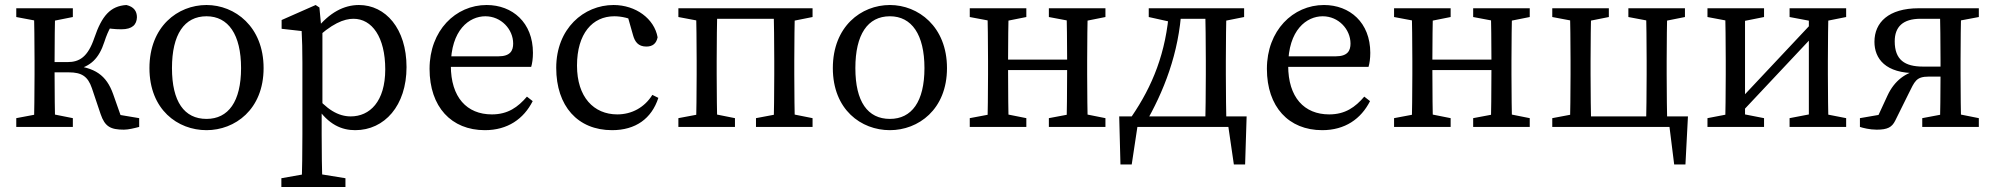

<svg xmlns="http://www.w3.org/2000/svg" viewBox="-20 -507 7970 767"><path d="M45 0H271V-35L171 -55H151L45 -35V0ZM45 -439 151 -419H171L271 -439V-474H45V-439ZM115 0H201C199 -45 198 -146 198 -221V-255C198 -328 199 -429 201 -474H115C117 -429 118 -328 118 -264V-210C118 -146 117 -45 115 0ZM382 -51C399 -1 422 11 475 11C493 11 517 5 536 0V-35L417 -55L475 -9L432 -131C405 -207 359 -238 266 -246L284 -229C341 -242 375 -272 397 -340C413 -390 431 -416 448 -436L388 -397C420 -393 435 -390 465 -390C509 -390 526 -409 527 -438C527 -462 515 -480 485 -487C421 -483 387 -444 357 -356C331 -279 297 -259 250 -259H158V-218H255C306 -218 331 -202 347 -155L382 -51Z M805 13C918 13 1033 -69 1033 -235C1033 -401 918 -487 805 -487C690 -487 577 -401 577 -235C577 -69 690 13 805 13ZM805 -32C716 -32 667 -101 667 -235C667 -369 716 -442 805 -442C892 -442 943 -369 943 -235C943 -101 892 -32 805 -32Z M1104 240H1360V205L1237 185H1217L1104 205V240ZM1185 240H1268C1266 170 1265 98 1265 28V-72L1268 -78V-390L1264 -392L1256 -477L1241 -487L1105 -427V-392L1185 -383C1187 -343 1188 -312 1188 -257V30C1188 100 1187 170 1185 240ZM1399 13C1516 13 1604 -85 1604 -239C1604 -393 1520 -487 1414 -487C1354 -487 1296 -457 1243 -390H1223L1232 -343C1305 -414 1355 -432 1392 -432C1466 -432 1519 -359 1519 -230C1519 -101 1457 -42 1381 -42C1332 -42 1284 -69 1232 -135L1223 -83H1243C1292 -8 1346 13 1399 13Z M1917 13C2008 13 2072 -32 2108 -103L2085 -121C2049 -79 2009 -50 1945 -50C1845 -50 1781 -118 1781 -245C1781 -388 1855 -442 1919 -442C1982 -442 2030 -390 2030 -333C2030 -305 2019 -282 1971 -282H1733V-240H2102C2106 -253 2109 -273 2109 -296C2109 -417 2027 -487 1924 -487C1800 -487 1696 -385 1696 -232C1696 -80 1783 13 1917 13Z M2425 13C2519 13 2583 -33 2610 -116L2586 -128C2555 -78 2504 -50 2446 -50C2352 -50 2285 -119 2285 -245C2285 -373 2347 -442 2434 -442C2462 -442 2496 -435 2530 -417L2484 -454L2509 -366C2516 -341 2529 -321 2562 -321C2587 -321 2602 -333 2607 -358C2594 -432 2520 -487 2431 -487C2312 -487 2202 -393 2202 -236C2202 -83 2288 13 2425 13Z M2690 0H2916V-35L2816 -55H2796L2690 -35V0ZM2690 -439 2796 -419H2803V-474H2690V-439ZM2760 0H2846C2844 -45 2843 -146 2843 -210V-264C2843 -328 2844 -429 2846 -474H2760C2762 -429 2763 -328 2763 -264V-210C2763 -146 2762 -45 2760 0ZM2803 -432H3113V-474H2803V-432ZM3000 0H3226V-35L3126 -55H3106L3000 -35V0ZM3070 0H3156C3154 -45 3153 -146 3153 -210V-264C3153 -328 3154 -429 3156 -474H3070C3072 -429 3073 -328 3073 -264V-210C3073 -146 3072 -45 3070 0ZM3113 -419H3126L3226 -439V-474H3113V-419Z M3535 13C3648 13 3763 -69 3763 -235C3763 -401 3648 -487 3535 -487C3420 -487 3307 -401 3307 -235C3307 -69 3420 13 3535 13ZM3535 -32C3446 -32 3397 -101 3397 -235C3397 -369 3446 -442 3535 -442C3622 -442 3673 -369 3673 -235C3673 -101 3622 -32 3535 -32Z M3854 0H4080V-35L3980 -55H3960L3854 -35V0ZM3854 -439 3960 -419H3980L4080 -439V-474H3854V-439ZM3924 0H4010C4008 -45 4007 -146 4007 -235V-264C4007 -328 4008 -429 4010 -474H3924C3926 -429 3927 -328 3927 -264V-210C3927 -146 3926 -45 3924 0ZM3967 -227H4283V-269H3967V-227ZM4170 0H4396V-35L4296 -55H4276L4170 -35V0ZM4170 -439 4276 -419H4296L4396 -439V-474H4170V-439ZM4240 0H4326C4324 -45 4323 -146 4323 -210V-264C4323 -328 4324 -429 4326 -474H4240C4242 -429 4243 -328 4243 -264V-235C4243 -146 4242 -45 4240 0Z M4501 -42 4552 -8C4629 -140 4690 -295 4700 -474H4651C4639 -296 4583 -162 4501 -42ZM4569 -439 4659 -419H4672V-474H4569V-439ZM4672 -432H4837V-474H4672V-432ZM4794 0H4880C4878 -45 4877 -146 4877 -210V-264C4877 -328 4878 -429 4880 -474H4794C4796 -429 4797 -328 4797 -264V-210C4797 -146 4796 -45 4794 0ZM4837 -419H4850L4950 -439V-474H4837V-419ZM4929 0 4881 -42 4909 150H4954L4960 -42H4451L4456 150H4501L4530 -42L4482 0H4929Z M5262 13C5353 13 5417 -32 5453 -103L5430 -121C5394 -79 5354 -50 5290 -50C5190 -50 5126 -118 5126 -245C5126 -388 5200 -442 5264 -442C5327 -442 5375 -390 5375 -333C5375 -305 5364 -282 5316 -282H5078V-240H5447C5451 -253 5454 -273 5454 -296C5454 -417 5372 -487 5269 -487C5145 -487 5041 -385 5041 -232C5041 -80 5128 13 5262 13Z M5549 0H5775V-35L5675 -55H5655L5549 -35V0ZM5549 -439 5655 -419H5675L5775 -439V-474H5549V-439ZM5619 0H5705C5703 -45 5702 -146 5702 -235V-264C5702 -328 5703 -429 5705 -474H5619C5621 -429 5622 -328 5622 -264V-210C5622 -146 5621 -45 5619 0ZM5662 -227H5978V-269H5662V-227ZM5865 0H6091V-35L5991 -55H5971L5865 -35V0ZM5865 -439 5971 -419H5991L6091 -439V-474H5865V-439ZM5935 0H6021C6019 -45 6018 -146 6018 -210V-264C6018 -328 6019 -429 6021 -474H5935C5937 -429 5938 -328 5938 -264V-235C5938 -146 5937 -45 5935 0Z M6181 -439 6287 -419H6307L6407 -439V-474H6181V-439ZM6181 0H6294V-55H6287L6181 -35V0ZM6251 0H6337C6335 -45 6334 -146 6334 -210V-264C6334 -328 6335 -429 6337 -474H6251C6253 -429 6254 -328 6254 -264V-210C6254 -146 6253 -45 6251 0ZM6485 -439 6591 -419H6611L6711 -439V-474H6485V-439ZM6555 0H6641C6639 -45 6638 -146 6638 -210V-264C6638 -328 6639 -429 6641 -474H6555C6557 -429 6558 -328 6558 -264V-210C6558 -146 6557 -45 6555 0ZM6668 150H6713L6723 -42H6294V0H6692L6644 -42L6668 150Z M6801 0H7027V-35L6925 -55H6905L6801 -35V0ZM6801 -439 6907 -419H6927L7027 -439V-474H6801V-439ZM6871 0H6951V-474H6871C6873 -429 6874 -328 6874 -264V-210C6874 -146 6873 -45 6871 0ZM6880 -55H6934L7276 -419H7222L6880 -55ZM7129 0H7355V-35L7253 -55H7233L7129 -35V0ZM7129 -439 7235 -419H7255L7355 -439V-474H7129V-439ZM7206 0H7285C7283 -45 7282 -146 7282 -210V-264C7282 -328 7283 -429 7285 -474H7206V0Z M7410 0C7422 4 7449 11 7477 11C7521 11 7538 1 7551 -25L7604 -132C7629 -182 7634 -201 7685 -201H7772V-241H7662C7589 -241 7549 -268 7549 -342C7549 -400 7582 -432 7652 -432H7772V-474H7645C7524 -474 7468 -417 7468 -340C7468 -273 7512 -213 7637 -215L7644 -226C7595 -218 7548 -186 7520 -125L7471 -19L7514 -53L7410 -35V0ZM7729 0H7815C7813 -45 7812 -146 7812 -210V-264C7812 -328 7813 -429 7815 -474H7729C7731 -429 7732 -328 7732 -264V-210C7732 -146 7731 -45 7729 0ZM7659 0H7885V-35L7785 -55H7765L7659 -35V0ZM7772 -419H7779L7885 -439V-474H7772V-419Z"/></svg>

Font: Source Serif Variable
Style: Regular
Weight: 389
Designer: Frank Grießhammer
Foundry: Adobe Systems Incorporated
Version: Version 3.001;hotconv 1.0.111;makeotfexe 2.5.65597